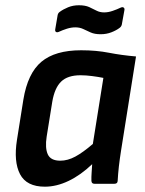

<svg xmlns="http://www.w3.org/2000/svg" viewBox="-20 -692 545 723"><path d="M148.9 11Q80 11 55.4 -36.2Q30.9 -83.3 43.9 -165.3L68 -317Q84.3 -416.1 135.9 -459.4Q187.6 -502.7 285.6 -502.7Q342.8 -502.7 390.5 -493.3Q438.1 -484 492.2 -479.4L435.8 -124.6Q430.8 -92.9 427.6 -65Q424.5 -37.1 423.1 -11.1Q422.7 0 411 0H335.3Q324.9 0 324.2 -11.1Q323.8 -25.4 325 -41.6Q326.1 -57.9 327.1 -73.8Q283.9 -32.6 238.4 -10.8Q192.9 11 148.9 11ZM207 -86.9Q235 -86.9 263.5 -102.3Q292.1 -117.7 329.6 -149.9L369.3 -398.7Q349.3 -402.7 326.5 -405.6Q303.7 -408.6 283.1 -408.6Q234.9 -408.6 210.4 -384.9Q185.8 -361.2 176.9 -309.2L155.7 -177.5Q149.1 -134.5 160 -110.7Q170.9 -86.9 207 -86.9ZM358.8 -563.1Q336.1 -563.1 321.2 -569.9Q306.3 -576.6 293.3 -582.8Q280.2 -589 263.5 -589Q248.6 -589 232.1 -583.9Q215.7 -578.7 201.1 -571.9Q194.4 -569.2 190.6 -571.9Q186.9 -574.6 187.9 -581.3L196.4 -631.2Q197.4 -642.3 205.1 -647.4Q218.3 -657.2 236.7 -664.7Q255.1 -672.2 277 -672.2Q300.7 -672.2 315.6 -665.5Q330.5 -658.7 343.2 -652Q355.9 -645.3 372.3 -645.3Q387.6 -645.3 404.1 -651Q420.5 -656.6 434.7 -663.4Q441.8 -666.5 445.8 -663.3Q449.9 -660.1 448.5 -653.7L439.4 -603.4Q438.4 -593 430.7 -587.3Q418.5 -577.8 399.8 -570.5Q381.1 -563.1 358.8 -563.1Z"/></svg>

Font: Sofia Sans Semi Condensed
Style: Italic
Weight: 400
Italic angle: -9°
Designer: Botio Nikoltchev, Ani Petrova
Foundry: lettersoup
Version: Version 4.101